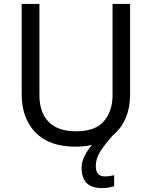

<svg xmlns="http://www.w3.org/2000/svg" viewBox="-20 -734 771 974"><path d="M466 107Q466 136 478 148.5Q490 161 511 161Q528 161 539.5 158.5Q551 156 559 155V211Q545 215 531 217.5Q517 220 497 220Q444 220 419 194Q394 168 394 117Q394 86 410 55.5Q426 25 447 1Q408 10 362 10Q229 10 159.5 -62.5Q90 -135 90 -254V-714H180V-251Q180 -164 226.5 -116Q273 -68 367 -68Q464 -68 507.5 -119.5Q551 -171 551 -252V-714H640V-252Q640 -189 618 -136Q596 -83 552 -47Q508 3 487 37.5Q466 72 466 107Z"/></svg>

Font: Noto Sans Kaithi
Style: Regular
Weight: 400
Designer: Monotype Design Team
Foundry: Monotype Imaging Inc.
Version: Version 2.005; ttfautohint (v1.8.4.7-5d5b)